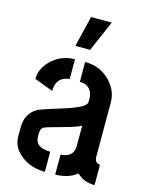

<svg xmlns="http://www.w3.org/2000/svg" viewBox="-114 -822 687 893"><g transform="rotate(15 229.5 -375.5)"><path d="M175.8 -602.5 211.9 -751H311.5L247.1 -602.5ZM28.3 -126Q28.3 -71.3 81.1 -33.2Q127 0 190.4 0V-96.7Q118.2 -97.7 117.2 -147.5V-168Q118.2 -187.5 128.9 -195.3Q136.7 -201.2 220.7 -223.6Q279.3 -239.3 302.7 -252V-155.3Q302.7 -108.4 258.8 -98.6Q250 -96.7 240.2 -96.7V0Q304.7 -1 343.8 -33.2Q377.9 0 429.7 0V-97.7Q404.3 -99.6 403.3 -128.9V-391.6Q403.3 -450.2 356.4 -496.1Q309.6 -542 239.3 -542V-446.3Q283.2 -446.3 297.9 -410.2Q302.7 -398.4 302.7 -385.7V-365.2Q302.7 -339.8 195.3 -306.6Q93.8 -275.4 80.1 -267.6Q29.3 -237.3 28.3 -173.8ZM36.1 -406.2 126 -372.1Q126 -427.7 168.9 -442.4Q179.7 -446.3 190.4 -446.3V-542Q123 -542 74.2 -493.2Q36.1 -454.1 36.1 -406.2Z"/></g></svg>

Font: Post No Bills Jaffna
Style: Bold
Weight: 700
Designer: Kosala Senevirathne, Siva Puranthara, Lasantha Premarathna, Tharique Azeez
Foundry: Mooniak
Version: Version 1.220 ; ttfautohint (v1.6)